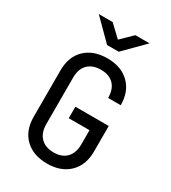

<svg xmlns="http://www.w3.org/2000/svg" viewBox="-227 -1063 1054 1186"><g transform="rotate(30 300.0 -470.0)"><path d="M304 10Q204 10 146 -46Q88 -102 88 -200V-530Q88 -628 146 -684Q204 -740 304 -740Q402 -740 460 -683.5Q518 -627 518 -530H428Q428 -592 395.5 -625.5Q363 -659 304 -659Q245 -659 211.5 -626Q178 -593 178 -531V-200Q178 -138 211.5 -104Q245 -70 304 -70Q363 -70 395.5 -104Q428 -138 428 -200V-300H280V-382H518V-200Q518 -103 460 -46.5Q402 10 304 10ZM259 -810 119 -950H218L300 -872L380 -950H481L342 -810Z"/></g></svg>

Font: JetBrainsMonoNL NF
Style: Regular
Weight: 400
Designer: Philipp Nurullin, Konstantin Bulenkov
Foundry: JetBrains
Version: Version 2.304; ttfautohint (v1.8.4.7-5d5b);Nerd Fonts 3.2.1